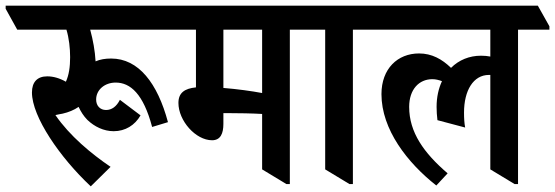

<svg xmlns="http://www.w3.org/2000/svg" viewBox="-69 -644 1963 679"><path d="M252 15 322 -54C254 -100 177 -164 127 -237C136 -239 145 -241 152 -242C174 -247 193 -255 209 -266C217 -249 227 -233 240 -220C265 -196 298 -180 333 -180C374 -180 408 -201 428 -236L355 -291C343 -267 326 -255 306 -255C285 -255 271 -270 271 -292C271 -327 302 -352 340 -352C392 -352 438 -312 469 -195L525 -212C488 -350 421 -437 324 -437C303 -437 285 -434 269 -427C267 -464 260 -502 250 -539H572V-551L531 -624H-49V-613L-8 -539H166C175 -509 179 -474 179 -442C179 -408 175 -379 164 -355C141 -368 119 -374 98 -374C63 -374 44 -354 44 -317C44 -231 143 -87 252 15Z M681 -148C711 -148 721 -172 721 -206V-244C725 -244 729 -244 732 -244C773 -244 826 -243 858 -241V-45L944 7H956V-539H1067V-551L1026 -624H472V-613L513 -539H624V-335C584 -331 562 -316 562 -280C562 -217 623 -148 681 -148ZM721 -333V-539H858V-315C821 -322 770 -329 721 -333Z M1167 7H1179V-539H1290V-551L1249 -624H969V-613L1010 -539H1081V-45Z M1474 12 1514 -31C1430 -103 1378 -176 1378 -266C1378 -328 1413 -364 1460 -364C1472 -364 1483 -361 1494 -357C1482 -331 1475 -301 1475 -266C1475 -249 1476 -237 1478 -219L1576 -193C1573 -209 1572 -225 1572 -246C1572 -324 1605 -379 1660 -379H1665V-45L1751 7H1763V-539H1874V-551L1833 -624H1192V-613L1233 -539H1665V-444C1655 -446 1644 -447 1632 -447C1591 -447 1554 -432 1526 -404C1494 -435 1458 -455 1413 -455C1337 -455 1280 -401 1280 -311C1280 -186 1372 -68 1474 12Z"/></svg>

Font: Noto Serif Devanagari Condensed SemiBold
Style: Regular
Weight: 600
Width: 3
Designer: Universal Thirst, Indian Type Foundry and the Monotype Design Team
Foundry: Monotype Imaging Inc.
Version: Version 2.004